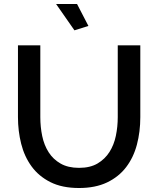

<svg xmlns="http://www.w3.org/2000/svg" viewBox="-20 -937 792 962"><path d="M376 -96Q432 -96 469 -118Q506 -140 528.5 -175.5Q551 -211 560.5 -256.5Q570 -302 570 -350V-710H683V-350Q683 -277 666 -212.5Q649 -148 612 -99.5Q575 -51 516.5 -23Q458 5 376 5Q291 5 232.5 -24.5Q174 -54 138 -103.5Q102 -153 86 -217Q70 -281 70 -350V-710H182V-350Q182 -301 191.5 -255.5Q201 -210 223.5 -174.5Q246 -139 283.5 -117.5Q321 -96 376 -96ZM261 -917H366L423 -807L353 -785Z"/></svg>

Font: IngvarSans
Style: Regular
Weight: 600
Version: Version 3.000